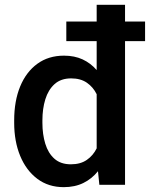

<svg xmlns="http://www.w3.org/2000/svg" viewBox="-20 -770 655 800"><path d="M39.1 -258.3V-268.6Q39.1 -349.1 64 -409.7Q88.9 -470.2 135.5 -504.2Q182.1 -538.1 246.6 -538.1Q290.5 -538.1 324.2 -522.5Q357.9 -506.8 382.8 -478V-598.6H256.3V-680.2H382.8V-750H501V-680.2H584.5V-598.6H501V0H394L388.2 -56.6Q362.8 -24.9 327.4 -7.6Q292 9.8 245.6 9.8Q181.6 9.8 135.3 -25.1Q88.9 -60.1 64 -120.6Q39.1 -181.2 39.1 -258.3ZM156.7 -268.6V-258.3Q156.7 -210.4 168.7 -171.1Q180.7 -131.8 206.8 -108.6Q232.9 -85.4 275.4 -85.4Q315.4 -85.4 341.8 -103.8Q368.2 -122.1 382.8 -151.9V-377.4Q368.2 -407.2 342 -425.3Q315.9 -443.4 276.4 -443.4Q233.9 -443.4 207.5 -419.7Q181.2 -396 168.9 -356.4Q156.7 -316.9 156.7 -268.6Z"/></svg>

Font: Vazirmatn FD Medium
Style: Regular
Weight: 500
Designer: Saber Rastikerdar
Foundry: Saber Rastikerdar
Version: Version 33.003